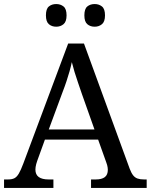

<svg xmlns="http://www.w3.org/2000/svg" viewBox="-20 -929 745 949"><path d="M0 0V-42H19Q39 -42 51 -48Q63 -54 73 -71Q83 -88 95 -120L317 -714H395L621 -95Q629 -74 638 -62.5Q647 -51 660 -46.5Q673 -42 692 -42H705V0H430V-42H453Q483 -42 498 -53.5Q513 -65 513 -90Q513 -96 512 -101.5Q511 -107 509.5 -113.5Q508 -120 505 -127L465 -239H202L164 -134Q161 -126 159 -118Q157 -110 156 -103.5Q155 -97 155 -91Q155 -66 171.5 -54Q188 -42 221 -42H244V0ZM221 -289H447L385 -464Q375 -494 365.5 -521Q356 -548 348.5 -573Q341 -598 335 -622Q330 -598 323.5 -575.5Q317 -553 309 -528.5Q301 -504 289 -473ZM448 -797Q426 -797 411.5 -809.5Q397 -822 397 -853Q397 -885 411.5 -897Q426 -909 448 -909Q469 -909 484 -897Q499 -885 499 -853Q499 -822 484 -809.5Q469 -797 448 -797ZM258 -797Q236 -797 221.5 -809.5Q207 -822 207 -853Q207 -885 221.5 -897Q236 -909 258 -909Q279 -909 294 -897Q309 -885 309 -853Q309 -822 294 -809.5Q279 -797 258 -797Z"/></svg>

Font: Noto Rashi Hebrew
Style: Regular
Weight: 400
Version: Version 1.006